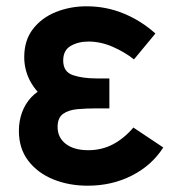

<svg xmlns="http://www.w3.org/2000/svg" viewBox="-20 -575 560 610"><path d="M258.5 15Q199.2 15 149.6 -5Q99.9 -25.1 70 -64Q40 -103 40 -159.3Q40 -190.8 50.1 -218.1Q60.2 -245.5 79.5 -266.1Q98.9 -286.7 126.5 -298L124.7 -258.8Q89.5 -289.1 73.2 -322.6Q57 -356.1 57 -393.8Q57 -447 84.8 -482.9Q112.5 -518.8 157.8 -536.9Q203 -555 255 -555Q317.7 -555 373.6 -531.8Q429.5 -508.5 473.7 -468.5L405.7 -386.3Q375.9 -409.8 337.9 -426.4Q299.8 -443 260.8 -443Q228.8 -443 204.8 -429.2Q180.8 -415.4 180.8 -382.8Q180.8 -346.8 211.5 -336.3Q242.2 -325.8 287.7 -325.8H327.5V-230.7H287.5Q255 -230.7 226.5 -228.2Q198 -225.7 180.5 -213.3Q163 -200.9 163 -171.7Q163 -137.9 189 -117.9Q215.1 -97.8 260.3 -97.8Q303.8 -97.8 339.4 -116.8Q374.9 -135.7 403.7 -169.8L498.7 -106.5Q462.7 -49.8 399.3 -17.4Q336 15 258.5 15Z"/></svg>

Font: Manrope ExtraLight
Style: Regular
Weight: 200
Designer: Mikhail Sharanda
Foundry: Mikhail Sharanda
Version: Version 4.505